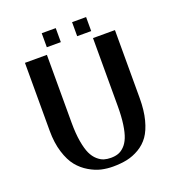

<svg xmlns="http://www.w3.org/2000/svg" viewBox="-147 -941 980 1068"><g transform="rotate(-20 342.5 -406.5)"><path d="M76.2 0ZM482.9 -740.2ZM220.2 -823.2H303.2V-740.2H220.2ZM399.9 -823.2H482.9V-740.2H399.9ZM479 -700.2H608.9V-297.9Q608.9 -225.1 594.5 -170.2Q580.1 -115.2 556.2 -81.5Q532.2 -47.9 496.6 -26.9Q460.9 -5.9 423.3 2Q385.7 9.8 339.8 9.8Q305.2 9.8 271.5 2.2Q237.8 -5.4 201.4 -26.9Q165 -48.3 138.2 -81.3Q111.3 -114.3 93.8 -170.2Q76.2 -226.1 76.2 -297.9V-700.2H206.1V-297.9Q206.1 -234.4 214.4 -186.8Q222.7 -139.2 235.6 -111.8Q248.5 -84.5 267.8 -67.6Q287.1 -50.8 305.4 -45.4Q323.7 -40 346.2 -40Q370.6 -40 389.4 -46.6Q408.2 -53.2 425.5 -70.6Q442.9 -87.9 454.3 -116.2Q465.8 -144.5 472.4 -190.4Q479 -236.3 479 -297.9Z"/></g></svg>

Font: Pfennig
Style: Bold
Weight: 700
Version: Version 20120410 ; ttfautohint (v0.8)